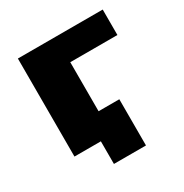

<svg xmlns="http://www.w3.org/2000/svg" viewBox="-151 -641 847 882"><g transform="rotate(-30 273.0 -200.0)"><path d="M263 -125H373V120H203V0H63V-520H513V-385H263Z"/></g></svg>

Font: M PLUS 1p Black
Style: Regular
Weight: 900
Version: Version 1.061